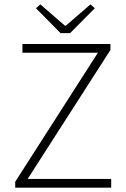

<svg xmlns="http://www.w3.org/2000/svg" viewBox="-20 -861 578 881"><path d="M257.8 -709 145 -823.2 165 -840.8 277.8 -743.2H282.2L395 -840.8L415 -823.2L301.8 -709ZM49.8 0V-26.9L429.2 -619.1H83V-659.2H486.8V-631.8L106.9 -40H490.2V0Z"/></svg>

Font: SourceSansPro-Light
Style: Regular
Weight: 300
Designer: Paul D. Hunt
Foundry: Adobe Systems Incorporated
Version: Version 2.020;PS 2.0;hotconv 1.0.86;makeotf.lib2.5.63406